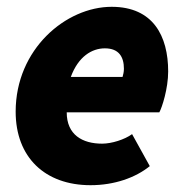

<svg xmlns="http://www.w3.org/2000/svg" viewBox="-20 -532 542 564"><path d="M246 12C316 12 378 -10 420 -44L368 -138C346 -122 308 -110 280 -110C222 -110 176 -136 176 -202H448C456 -216 474 -272 474 -322C474 -426 430 -512 308 -512C174 -512 26 -388 26 -204C26 -70 112 12 246 12ZM188 -306C210 -366 250 -390 288 -390C330 -390 344 -364 344 -330C344 -321 342 -313 340 -306Z"/></svg>

Font: Source Sans Pro Black
Style: Italic
Weight: 900
Italic angle: -11°
Designer: Paul D. Hunt
Foundry: Adobe Systems Incorporated
Version: Version 3.006;hotconv 1.0.111;makeotfexe 2.5.65597